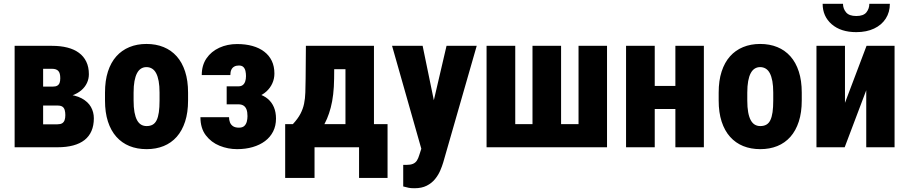

<svg xmlns="http://www.w3.org/2000/svg" viewBox="-20 -767 4724 1000"><path d="M279.3 -217.3H147.9L147 -315.9H254.4Q269.5 -315.9 278.1 -320.8Q286.6 -325.7 290.3 -335.2Q293.9 -344.7 293.9 -359.4Q293.9 -372.6 291.5 -382.1Q289.1 -391.6 283.7 -397.5Q278.3 -403.3 270 -406Q261.7 -408.7 251 -408.7H204.6V0H56.2V-528.3H251Q295.4 -528.3 330.8 -519.3Q366.2 -510.3 391.1 -491.9Q416 -473.6 429.4 -445.8Q442.9 -418 442.9 -380.4Q442.9 -356.4 432.9 -335Q422.9 -313.5 403.6 -296.9Q384.3 -280.3 355.7 -269.8Q327.1 -259.3 290 -256.3ZM279.3 0H112.8L162.6 -119.6H279.3Q294.9 -119.6 303.7 -125Q312.5 -130.4 316.4 -141.1Q320.3 -151.9 320.3 -167.5Q320.3 -182.1 317.1 -193.6Q314 -205.1 305.4 -211.2Q296.9 -217.3 279.3 -217.3H170.4L171.4 -315.9H287.6L320.3 -275.9Q373 -272.5 405.8 -254.6Q438.5 -236.8 453.6 -210Q468.8 -183.1 468.8 -150.9Q468.8 -113.3 456.5 -85Q444.3 -56.6 420.4 -37.8Q396.5 -19 361.1 -9.5Q325.7 0 279.3 0Z M526.9 -243.2V-284.7Q526.9 -347.2 542.2 -394.5Q557.6 -441.9 585.9 -473.6Q614.3 -505.4 654.1 -521.7Q693.8 -538.1 742.7 -538.1Q792.5 -538.1 832.3 -521.7Q872.1 -505.4 900.4 -473.6Q928.7 -441.9 944.1 -394.5Q959.5 -347.2 959.5 -284.7V-243.2Q959.5 -181.2 944.1 -133.8Q928.7 -86.4 900.4 -54.4Q872.1 -22.5 832.3 -6.3Q792.5 9.8 743.7 9.8Q694.3 9.8 654.5 -6.3Q614.7 -22.5 586.2 -54.4Q557.6 -86.4 542.2 -133.8Q526.9 -181.2 526.9 -243.2ZM675.8 -284.7V-243.2Q675.8 -208 680.4 -182.6Q685.1 -157.2 693.8 -141.1Q702.6 -125 715.1 -117.7Q727.5 -110.4 743.7 -110.4Q762.2 -110.4 775.1 -117.7Q788.1 -125 795.9 -141.1Q803.7 -157.2 807.4 -182.6Q811 -208 811 -243.2V-284.7Q811 -319.3 806.4 -344.5Q801.8 -369.6 793.2 -385.7Q784.7 -401.9 771.7 -409.7Q758.8 -417.5 742.7 -417.5Q727.1 -417.5 714.6 -409.7Q702.1 -401.9 693.6 -385.7Q685.1 -369.6 680.4 -344.5Q675.8 -319.3 675.8 -284.7Z M1256.3 -252H1160.6V-317.4H1222.2Q1235.8 -317.4 1244.4 -324Q1252.9 -330.6 1257.1 -342.8Q1261.2 -355 1261.2 -370.6Q1261.2 -384.3 1258.5 -396.7Q1255.9 -409.2 1248 -417.5Q1240.2 -425.8 1224.1 -425.8Q1210 -425.8 1200 -420.2Q1189.9 -414.6 1184.8 -403.6Q1179.7 -392.6 1179.7 -376H1030.8Q1030.8 -426.8 1055.4 -462.9Q1080.1 -499 1122.1 -518.3Q1164.1 -537.6 1214.8 -537.6Q1259.3 -537.6 1294.9 -527.6Q1330.6 -517.6 1356.2 -498Q1381.8 -478.5 1395.5 -450Q1409.2 -421.4 1409.2 -383.8Q1409.2 -356.9 1398.4 -333Q1387.7 -309.1 1367.7 -290.8Q1347.7 -272.5 1319.3 -262.2Q1291 -252 1256.3 -252ZM1160.6 -287.1H1256.3Q1294.9 -287.1 1325 -278.1Q1355 -269 1375.5 -251.5Q1396 -233.9 1406.7 -208.3Q1417.5 -182.6 1417.5 -149.4Q1417.5 -111.8 1402.6 -82.3Q1387.7 -52.7 1360.4 -32.2Q1333 -11.7 1296.1 -1Q1259.3 9.8 1214.8 9.8Q1167.5 9.8 1123.8 -7.8Q1080.1 -25.4 1052 -62.3Q1023.9 -99.1 1023.9 -156.7H1172.9Q1172.9 -142.1 1177.7 -129.6Q1182.6 -117.2 1193.8 -109.6Q1205.1 -102.1 1224.6 -102.1Q1242.7 -102.1 1252.2 -110.8Q1261.7 -119.6 1265.4 -133.5Q1269 -147.5 1269 -162.1Q1269 -184.1 1263.7 -197.5Q1258.3 -210.9 1247.8 -217.3Q1237.3 -223.6 1222.2 -223.6H1160.6Z M1573.2 -528.3H1721.7L1720.2 -357.4Q1719.2 -269.5 1702.6 -206.5Q1686 -143.6 1658.2 -101.6Q1630.4 -59.6 1593.8 -35.2Q1557.1 -10.7 1515.6 0H1496.1L1493.7 -118.7L1505.4 -120.6Q1531.2 -148.4 1544.7 -174.1Q1558.1 -199.7 1563.7 -226.8Q1569.3 -253.9 1570.3 -285.6Q1571.3 -317.4 1571.8 -357.4ZM1612.8 -528.3H1927.7V0H1779.3V-406.7H1612.8ZM1465.3 -120.6H1998.5V159.7H1850.1V0H1618.2V159.7H1465.3Z M2196.8 -61.5 2305.7 -528.3H2462.9L2288.6 78.6Q2282.7 98.6 2272.7 121.8Q2262.7 145 2245.6 166Q2228.5 187 2202.4 200.2Q2176.3 213.4 2139.2 213.4Q2119.1 213.4 2109.1 211.2Q2099.1 209 2080.1 204.1V91.8Q2085 91.8 2088.1 91.8Q2091.3 91.8 2096.2 91.8Q2118.2 91.8 2131.1 86.2Q2144 80.6 2151.4 69.1Q2158.7 57.6 2163.6 41ZM2181.2 -528.3 2258.3 -154.3 2275.9 10.3 2176.3 14.6 2022 -528.3Z M2514.2 -528.3H2663.6V-120.6H2753.4V-528.3H2902.3V-120.6H2993.2V-528.3H3141.6V0H2514.2Z M3548.3 -319.3V-199.2H3338.4V-319.3ZM3390.1 -528.3V0H3240.7V-528.3ZM3646 -528.3V0H3497.6V-528.3Z M3723.1 -243.2V-284.7Q3723.1 -347.2 3738.5 -394.5Q3753.9 -441.9 3782.2 -473.6Q3810.5 -505.4 3850.3 -521.7Q3890.1 -538.1 3939 -538.1Q3988.8 -538.1 4028.6 -521.7Q4068.4 -505.4 4096.7 -473.6Q4125 -441.9 4140.4 -394.5Q4155.8 -347.2 4155.8 -284.7V-243.2Q4155.8 -181.2 4140.4 -133.8Q4125 -86.4 4096.7 -54.4Q4068.4 -22.5 4028.6 -6.3Q3988.8 9.8 3939.9 9.8Q3890.6 9.8 3850.8 -6.3Q3811 -22.5 3782.5 -54.4Q3753.9 -86.4 3738.5 -133.8Q3723.1 -181.2 3723.1 -243.2ZM3872.1 -284.7V-243.2Q3872.1 -208 3876.7 -182.6Q3881.3 -157.2 3890.1 -141.1Q3898.9 -125 3911.4 -117.7Q3923.8 -110.4 3939.9 -110.4Q3958.5 -110.4 3971.4 -117.7Q3984.4 -125 3992.2 -141.1Q4000 -157.2 4003.7 -182.6Q4007.3 -208 4007.3 -243.2V-284.7Q4007.3 -319.3 4002.7 -344.5Q3998 -369.6 3989.5 -385.7Q3981 -401.9 3968 -409.7Q3955.1 -417.5 3939 -417.5Q3923.3 -417.5 3910.9 -409.7Q3898.4 -401.9 3889.9 -385.7Q3881.3 -369.6 3876.7 -344.5Q3872.1 -319.3 3872.1 -284.7Z M4380.9 -231.4 4493.2 -528.3H4639.2V0H4491.7V-296.9L4379.4 0H4232.4V-528.3H4380.9ZM4507.8 -747.1H4614.7Q4614.7 -703.6 4593.3 -670.2Q4571.8 -636.7 4532.5 -618.2Q4493.2 -599.6 4439.9 -599.6Q4359.4 -599.6 4312 -640.6Q4264.6 -681.6 4264.6 -747.1H4370.6Q4370.6 -722.2 4386.5 -702.9Q4402.3 -683.6 4439.9 -683.6Q4477.5 -683.6 4492.7 -702.9Q4507.8 -722.2 4507.8 -747.1Z"/></svg>

Font: Roboto Condensed ExtraBold
Style: Regular
Weight: 800
Designer: Christian Robertson
Foundry: Google
Version: Version 3.008; 2023